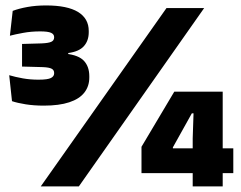

<svg xmlns="http://www.w3.org/2000/svg" viewBox="-20 -668 864 688"><path d="M137 -289.5Q102 -289.5 72 -294.2Q42 -299 23 -305.5L13 -398.5Q35 -392 61.8 -387.2Q88.5 -382.5 117.5 -382.5Q151 -382.5 162.5 -388.5Q174 -394.5 174 -405V-406.5Q174 -411.5 172 -415.2Q170 -419 165.5 -421.5Q161 -424 153.2 -425.5Q145.5 -427 133.5 -427.5L59 -429.5V-510.5L129 -512.5Q153.5 -513.5 163.8 -518.2Q174 -523 174 -534V-535Q174 -545.5 162.8 -550.5Q151.5 -555.5 124 -555.5Q91.5 -555.5 63 -550.2Q34.5 -545 15.5 -540L25.5 -629Q48 -637.5 78.5 -643Q109 -648.5 145 -648.5Q221.5 -648.5 259.8 -625Q298 -601.5 298 -557V-552.5Q298 -522 280.5 -502.5Q263 -483 224.5 -478V-464L216 -475.5Q262 -470.5 281 -449.8Q300 -429 300 -395V-390Q300 -359 282.2 -336.2Q264.5 -313.5 228.2 -301.5Q192 -289.5 137 -289.5ZM262.5 0H126L576.5 -639H711.5ZM778 0H670.5V-172L673.5 -262H667.5L599.5 -140V-105.5L550.5 -136.5H816V-47.5H487V-142L604.5 -339.5H778Z"/></svg>

Font: Anek Devanagari Medium ExtraBold
Style: Regular
Weight: 800
Version: Version 1.003